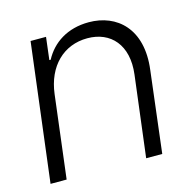

<svg xmlns="http://www.w3.org/2000/svg" viewBox="-87 -645 730 732"><g transform="rotate(-15 278.0 -279.0)"><path d="M24.9 0H88.4L128.4 -326.7C141.6 -433.6 209.5 -500 303.7 -500C395.5 -500 456.1 -434.1 441.9 -319.8L402.3 0H465.8L504.4 -320.8C524.9 -480 435.1 -557.6 324.7 -557.6C240.2 -557.6 179.7 -517.1 147.9 -457H142.6L153.3 -545.9H92.3Z"/></g></svg>

Font: Guggenheim Sans Display Light
Style: Italic
Weight: 300
Italic angle: -7°
Designer: Modified by Tom Baber under direction of Pentagram Design 2023
Foundry: rsms
Version: Version 1.001;Glyphs 3.1.2 (3151)